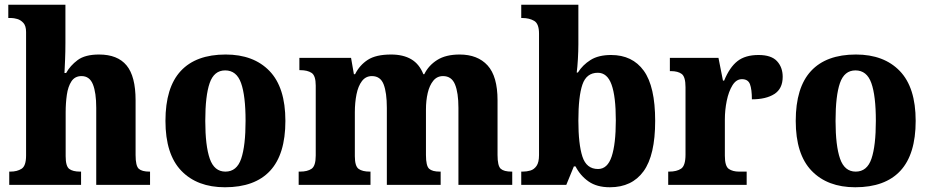

<svg xmlns="http://www.w3.org/2000/svg" viewBox="-20 -780 3924 810"><path d="M19 0V-56H24Q52 -56 71 -68Q90 -80 90 -124V-645Q90 -671 78.5 -683.5Q67 -696 52.5 -700Q38 -704 28 -704H15V-760H256V-599Q256 -562 254.5 -527Q253 -492 252 -472H259Q276 -503 307.5 -526.5Q339 -550 398 -550Q476 -550 514 -504Q552 -458 552 -357V-126Q552 -80 565.5 -68Q579 -56 610 -56H613V0H386V-325Q386 -389 372 -424Q358 -459 324 -459Q296 -459 281.5 -437Q267 -415 262 -380Q257 -345 257 -306V-121Q257 -79 272 -67.5Q287 -56 318 -56H322V0Z M929 10Q812 10 745 -59.5Q678 -129 678 -270Q678 -411 742.5 -480.5Q807 -550 932 -550Q1050 -550 1117 -480.5Q1184 -411 1184 -270Q1184 -129 1119.5 -59.5Q1055 10 929 10ZM931 -56Q979 -56 997.5 -110.5Q1016 -165 1016 -270Q1016 -376 997 -429.5Q978 -483 930 -483Q883 -483 864.5 -429.5Q846 -376 846 -270Q846 -165 865 -110.5Q884 -56 931 -56Z M1240 0V-56H1246Q1277 -56 1294.5 -68Q1312 -80 1312 -124V-419Q1312 -461 1294.5 -472.5Q1277 -484 1247 -484H1243V-536H1461L1473 -467H1478Q1497 -505 1531.5 -527.5Q1566 -550 1630 -550Q1681 -550 1715 -530Q1749 -510 1766 -467H1770Q1788 -504 1824.5 -527Q1861 -550 1919 -550Q1995 -550 2037 -504Q2079 -458 2079 -357V-126Q2079 -80 2092.5 -68Q2106 -56 2138 -56H2141V0H1914V-325Q1914 -389 1899.5 -424Q1885 -459 1849 -459Q1824 -459 1808 -439.5Q1792 -420 1784.5 -388Q1777 -356 1777 -318V-126Q1777 -80 1790.5 -68Q1804 -56 1835 -56H1839V0H1612V-325Q1612 -389 1598.5 -424Q1585 -459 1549 -459Q1523 -459 1507 -438Q1491 -417 1484 -382Q1477 -347 1477 -306V-121Q1477 -79 1493 -67.5Q1509 -56 1540 -56H1543V0Z M2553 10Q2498 10 2463 -14.5Q2428 -39 2408 -78H2401L2369 0H2179V-56H2185Q2202 -56 2217.5 -60.5Q2233 -65 2243.5 -80Q2254 -95 2254 -126V-638Q2254 -680 2233.5 -692Q2213 -704 2184 -704H2179V-760H2420V-593Q2420 -565 2418 -530.5Q2416 -496 2413 -474H2418Q2438 -506 2471.5 -527Q2505 -548 2558 -548Q2648 -548 2696 -481.5Q2744 -415 2744 -270Q2744 -125 2695 -57.5Q2646 10 2553 10ZM2503 -67Q2543 -67 2560.5 -120Q2578 -173 2578 -272Q2578 -373 2560 -423Q2542 -473 2502 -473Q2454 -473 2437 -423Q2420 -373 2420 -271Q2420 -172 2437 -119.5Q2454 -67 2503 -67Z M2799 0V-56H2803Q2835 -56 2853.5 -68.5Q2872 -81 2872 -128V-412Q2872 -456 2856 -468Q2840 -480 2810 -480H2806V-536H3011L3030 -440H3035Q3058 -496 3091 -522Q3124 -548 3180 -548Q3234 -548 3258 -522Q3282 -496 3282 -456Q3282 -406 3247 -383.5Q3212 -361 3152 -361Q3152 -403 3144 -424.5Q3136 -446 3110 -446Q3086 -446 3070 -420Q3054 -394 3046 -355Q3038 -316 3038 -276V-123Q3038 -79 3054.5 -67.5Q3071 -56 3098 -56H3130V0Z M3588 10Q3471 10 3404 -59.5Q3337 -129 3337 -270Q3337 -411 3401.5 -480.5Q3466 -550 3591 -550Q3709 -550 3776 -480.5Q3843 -411 3843 -270Q3843 -129 3778.5 -59.5Q3714 10 3588 10ZM3590 -56Q3638 -56 3656.5 -110.5Q3675 -165 3675 -270Q3675 -376 3656 -429.5Q3637 -483 3589 -483Q3542 -483 3523.5 -429.5Q3505 -376 3505 -270Q3505 -165 3524 -110.5Q3543 -56 3590 -56Z"/></svg>

Font: Noto Serif Ethiopic SemiCondensed ExtraBold
Style: Regular
Weight: 800
Width: 4
Designer: Monotype Design Team
Foundry: Monotype Imaging Inc.
Version: Version 2.102; ttfautohint (v1.8.4.7-5d5b)